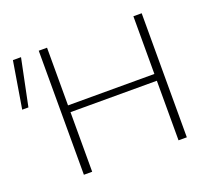

<svg xmlns="http://www.w3.org/2000/svg" viewBox="-119 -808 1067 957"><g transform="rotate(-20 414.5 -329.0)"><path d="M35 -658H78L27 -410H-6ZM718 -658V0H674V-316H216V0H172V-658H216V-352H674V-658Z"/></g></svg>

Font: Ysabeau SC Light
Style: Regular
Weight: 300
Designer: Christian Thalmann (Catharsis Fonts)
Version: Version 0.003